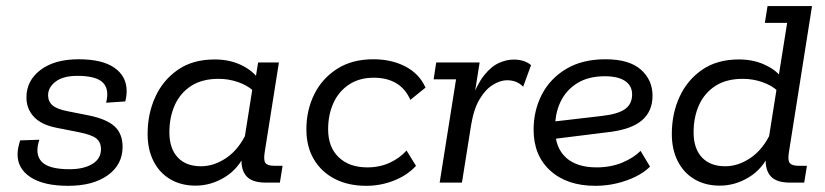

<svg xmlns="http://www.w3.org/2000/svg" viewBox="-20 -603 2724 634"><path d="M205.1 10.6Q124.8 10.6 81.4 -17.5Q38 -45.7 38 -93Q38 -104.3 40.3 -115.3Q42.5 -126.2 46.5 -139.4L109.9 -141.6Q94 -93.8 117.6 -69Q141.2 -44.2 209.5 -44.2Q256.5 -44.2 285 -61.6Q313.4 -78.9 313.4 -110.4Q313.4 -133.5 297.9 -145.9Q282.5 -158.3 237.5 -167.1L167.3 -180.9Q116.4 -190.8 91.9 -217.3Q67.3 -243.8 67.3 -281.4Q67.3 -336.8 113.8 -372.1Q160.2 -407.3 239.9 -407.3Q317.8 -407.3 358 -379.1Q398.2 -351 398.2 -302.1Q398.2 -293.3 397.1 -285.3Q396 -277.2 393.6 -268.1L330.3 -263.8Q341.8 -308.2 319.7 -330.3Q297.5 -352.5 235.4 -352.5Q188.4 -352.5 163.6 -333.5Q138.8 -314.4 138.8 -288.6Q138.8 -268 153.4 -255.2Q168.1 -242.5 203.5 -235.7L273 -221.9Q332.7 -209.7 358.8 -185.3Q384.8 -161 384.8 -118.1Q384.8 -59.7 336.2 -24.5Q287.6 10.6 205.1 10.6Z M625.7 10Q578.3 10 542.6 -10.9Q506.9 -31.8 487.2 -70.4Q467.4 -108.9 467.4 -160.7Q467.4 -227.6 492.9 -283.1Q518.3 -338.7 567.6 -372.7Q616.8 -406.7 689.1 -406.7Q734.8 -406.7 771.7 -390.4Q808.6 -374.1 831.1 -346.2L823 -338.7L832.3 -396.7H901L854.1 -100.7Q849.7 -74.2 856.5 -64.9Q863.3 -55.6 885 -55.6H913.1L904.2 0H857.4Q808.6 0 790.6 -25.1Q772.6 -50.2 779.2 -92.1L783 -116L791.1 -99Q768 -45.9 722.4 -18Q676.8 10 625.7 10ZM643.8 -54Q686.8 -54 727.7 -81.8Q768.5 -109.6 794 -164.2L786 -136.6L815.3 -321.3L816.3 -303.2Q797.1 -321.1 766.2 -331.9Q735.2 -342.7 701.7 -342.7Q647.6 -342.7 611.4 -319.4Q575.2 -296 557.2 -256Q539.3 -216.1 539.3 -165.8Q539.3 -113.1 566.6 -83.5Q594 -54 643.8 -54Z M1189.3 10.6Q1129.7 10.6 1085.3 -12.4Q1040.9 -35.4 1016.3 -77.2Q991.7 -119 991.7 -175.8Q991.7 -239 1017.6 -291.4Q1043.5 -343.9 1093.1 -375.6Q1142.7 -407.3 1212.7 -407.3Q1273.2 -407.3 1318.9 -383.3Q1364.7 -359.3 1385.1 -313.7L1335 -273.2Q1319 -309.9 1288.5 -328.1Q1257.9 -346.4 1214.3 -346.4Q1166.4 -346.4 1132.5 -323.8Q1098.5 -301.2 1081 -262.8Q1063.5 -224.4 1063.5 -176Q1063.5 -117.3 1098.3 -83.8Q1133.2 -50.3 1192.8 -50.3Q1234.4 -50.3 1267.7 -66Q1301 -81.6 1322.4 -106L1353.7 -55.2Q1324.3 -23.8 1280.6 -6.6Q1236.9 10.6 1189.3 10.6Z M1431.8 0 1485.9 -341H1411.9L1420.4 -396.7H1563.8L1542.7 -264.1L1534.9 -270.2Q1555.4 -325.4 1578.8 -354.6Q1602.3 -383.9 1627.5 -395.1Q1652.7 -406.3 1675.9 -406.3Q1711.9 -406.3 1733.6 -387.9L1707.5 -316.6Q1696.1 -328.2 1683.1 -333.1Q1670.1 -338 1654.1 -338Q1632.4 -338 1608 -323.2Q1583.6 -308.5 1564.1 -276.1Q1544.5 -243.8 1535.8 -191L1505.4 0Z M1946 10.6Q1852.4 10.6 1797.2 -39.4Q1742 -89.5 1742 -174.6Q1742 -238.3 1769.4 -291.1Q1796.7 -343.9 1849.9 -375.6Q1903.1 -407.3 1979.3 -407.3Q2057.3 -407.3 2096 -373.3Q2134.7 -339.3 2134.7 -286.9Q2134.7 -236.1 2100.5 -206.3Q2066.4 -176.5 1994.3 -167.3L1786.6 -141.5L1786.2 -199L1967 -220.1Q2019.8 -225.9 2043.6 -242.6Q2067.3 -259.4 2067.3 -291.2Q2067.3 -319.9 2044.1 -335.6Q2020.8 -351.2 1976.9 -351.2Q1923.1 -351.2 1886.5 -328.6Q1849.9 -305.9 1831.6 -268.3Q1813.3 -230.7 1813.3 -185.5V-174.2Q1813.3 -115.5 1848.6 -82.9Q1884 -50.3 1949.8 -50.3Q1997.3 -50.3 2035.3 -66.3Q2073.2 -82.3 2095.2 -104.8L2126.5 -52.7Q2107.1 -33.6 2078.5 -19.5Q2049.8 -5.4 2015.8 2.6Q1981.8 10.6 1946 10.6Z M2356.7 10Q2309.3 10 2273.6 -10.9Q2237.9 -31.8 2218.2 -70.4Q2198.4 -108.9 2198.4 -160.7Q2198.4 -227.6 2223.9 -283.1Q2249.3 -338.7 2298.6 -372.7Q2347.8 -406.7 2420.1 -406.7Q2465.8 -406.7 2502.7 -390.4Q2539.6 -374.1 2559 -349.3L2549.1 -338.3L2579.2 -527.4H2505.6L2514.5 -583H2661.4L2585.1 -100.7Q2580.7 -74.2 2587.7 -64.9Q2594.7 -55.6 2616.4 -55.6H2644.5L2635.6 0H2588.4Q2539.6 0 2521.6 -25.1Q2503.6 -50.2 2510.2 -92.1L2514 -116L2522.1 -99Q2499 -45.9 2453.4 -18Q2407.8 10 2356.7 10ZM2374.8 -54Q2417.8 -54 2458.7 -81.8Q2499.5 -109.6 2525 -164.2L2517 -136.6L2546.3 -321.3L2547.3 -303.2Q2528.1 -321.1 2497.2 -331.9Q2466.2 -342.7 2432.7 -342.7Q2378.6 -342.7 2342.4 -319.4Q2306.2 -296 2288.2 -256Q2270.3 -216.1 2270.3 -165.8Q2270.3 -113.1 2297.6 -83.5Q2325 -54 2374.8 -54Z"/></svg>

Font: Rokkitt SemiBold
Style: Italic
Weight: 600
Italic angle: -9°
Designer: Vernon Adams
Foundry: Vernon Adams
Version: Version 3.103